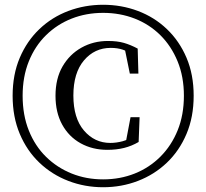

<svg xmlns="http://www.w3.org/2000/svg" viewBox="-20 -769 865 806"><path d="M413 17Q336 17 267 -9.5Q198 -36 145.5 -86Q93 -136 63 -207Q33 -278 33 -367Q33 -456 63 -526.5Q93 -597 145.5 -647Q198 -697 267 -723Q336 -749 413 -749Q490 -749 559 -723Q628 -697 680.5 -647Q733 -597 763 -526.5Q793 -456 793 -367Q793 -278 763 -207Q733 -136 680.5 -86Q628 -36 559 -9.5Q490 17 413 17ZM413 -16Q484 -16 545.5 -40.5Q607 -65 653.5 -111.5Q700 -158 726 -222.5Q752 -287 752 -367Q752 -447 725.5 -511.5Q699 -576 653 -621.5Q607 -667 545.5 -691Q484 -715 413 -715Q342 -715 281 -691Q220 -667 173.5 -621.5Q127 -576 101 -511.5Q75 -447 75 -367Q75 -286 101 -221Q127 -156 173.5 -110.5Q220 -65 281 -40.5Q342 -16 413 -16ZM431 -140Q368 -140 318.5 -167.5Q269 -195 241 -246Q213 -297 213 -367Q213 -439 242.5 -490Q272 -541 322 -569Q372 -597 433 -597Q472 -597 500 -589Q528 -581 558 -565L561 -460H525L502 -573L542 -534Q518 -553 495.5 -560.5Q473 -568 445 -568Q377 -568 332.5 -515.5Q288 -463 288 -368Q288 -273 332.5 -221Q377 -169 443 -169Q468 -169 494.5 -176Q521 -183 545 -202L507 -166L528 -277H566L562 -173Q533 -156 501 -148Q469 -140 431 -140Z"/></svg>

Font: Noto Serif TC ExtraLight Medium
Style: Regular
Weight: 500
Version: Version 2.002-H1;hotconv 1.1.0;makeotfexe 2.6.0